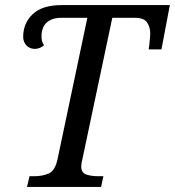

<svg xmlns="http://www.w3.org/2000/svg" viewBox="-20 -734 687 754"><path d="M86 0 96 -42H116Q146 -42 171 -52.5Q196 -63 206 -109L323 -664H220Q184 -664 163.5 -645.5Q143 -627 143 -591Q143 -580 145.5 -571.5Q148 -563 153 -556Q135 -542 117 -542Q96 -542 83.5 -556Q71 -570 71 -589Q71 -643 108.5 -678.5Q146 -714 222 -714H647L614 -540H564Q565 -546 566.5 -559.5Q568 -573 569 -585.5Q570 -598 570 -602Q570 -628 557.5 -646Q545 -664 510 -664H421L304 -111Q302 -104 300.5 -95Q299 -86 299 -81Q299 -56 318 -49Q337 -42 366 -42H386L377 0Z"/></svg>

Font: Noto Serif SemiCondensed
Style: Italic
Weight: 400
Width: 4
Italic angle: -12°
Designer: Monotype Design Team
Foundry: Monotype Imaging Inc.
Version: Version 2.013